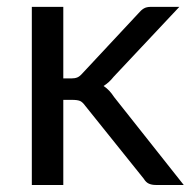

<svg xmlns="http://www.w3.org/2000/svg" viewBox="-20 -526 548 546"><path d="M160 -506.5V-303H183Q193 -303 199.8 -305.8Q206.5 -308.5 214 -317L374 -488.5Q381 -497 388.8 -501.8Q396.5 -506.5 409.5 -506.5H490L303.5 -308Q290 -291 274.5 -281.5Q283.5 -275.5 290.8 -267.8Q298 -260 304.5 -250L502.5 0H423Q411.5 0 403.2 -3.8Q395 -7.5 389 -17.5L222.5 -225Q215 -235.5 207.8 -238.8Q200.5 -242 185.5 -242H160V0H70.5V-506.5Z"/></svg>

Font: Lato
Style: Regular
Weight: 400
Designer: Lukasz Dziedzic with Adam Twardoch and Botio Nikoltchev
Foundry: tyPoland Lukasz Dziedzic
Version: Version 2.010; 2014-09-01; http://www.latofonts.com/; ttfaut